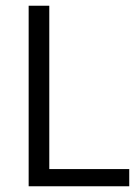

<svg xmlns="http://www.w3.org/2000/svg" viewBox="-20 -650 486 670"><path d="M80 -630H152V-60H431V0H80Z"/></svg>

Font: Mukta Light
Style: Regular
Weight: 300
Designer: Girish Dalvi and Yashodeep Gholap
Foundry: Ek Type
Version: Version 2.538;PS 1.002;hotconv 16.6.51;makeotf.lib2.5.65220;